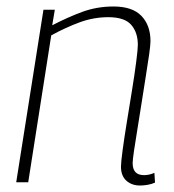

<svg xmlns="http://www.w3.org/2000/svg" viewBox="-20 -562 535 592"><path d="M114 -532H149L141 -484Q189 -509 234 -525.5Q279 -542 330 -542Q388 -542 416 -513Q444 -484 444 -435Q444 -424 440 -395Q436 -366 429.5 -326.5Q423 -287 416.5 -244Q410 -201 403.5 -162.5Q397 -124 393 -96Q389 -68 389 -59Q389 -22 424 -22Q440 -22 456 -29L458 1Q447 6 434.5 8Q422 10 412 10Q386 10 369.5 -5Q353 -20 353 -48Q353 -61 358 -98.5Q363 -136 371 -185Q379 -234 387 -283.5Q395 -333 400 -371.5Q405 -410 405 -424Q405 -462 384.5 -485.5Q364 -509 314 -509Q269 -509 226.5 -493.5Q184 -478 138 -453L67 0H30Z"/></svg>

Font: Georama ExtraLight
Style: Italic
Weight: 200
Italic angle: -9°
Designer: Jean-Baptiste Levee
Foundry: Production Type
Version: Version 1.000